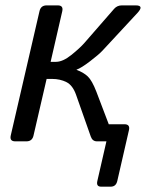

<svg xmlns="http://www.w3.org/2000/svg" viewBox="-20 -533 564 724"><path d="M37.6 0Q15.6 0 20.5 -22L128.9 -490.7Q133.8 -512.7 155.8 -512.7H197.8Q219.7 -512.7 214.8 -490.7L170.9 -299.8H190.9Q216.8 -299.8 249 -325.7Q281.2 -351.6 298.3 -371.1L410.6 -500Q421.9 -512.7 439.5 -512.7H491.7Q524.9 -512.7 498 -483.9L366.2 -341.8Q353 -327.6 319.6 -302Q286.1 -276.4 269 -270.5L268.6 -269.5Q294.4 -260.3 310.8 -244.9Q327.1 -229.5 343.3 -187.5L390.1 -64.5H449.2Q471.2 -64.5 466.3 -42.5L422.4 148.9Q417.5 170.9 397.5 170.9H361.3Q341.8 170.9 347.2 148.9L381.3 0H345.7Q328.6 0 322.3 -18.1L267.1 -174.8Q254.4 -211.4 230.5 -223.4Q206.5 -235.4 176.3 -235.4H155.8L106.4 -22Q101.6 0 79.6 0Z"/></svg>

Font: Istok Web
Style: BoldItalic
Weight: 700
Italic angle: -13°
Designer: Andrey V. Panov
Foundry: Andrey V. Panov
Version: Version 1.0.2g